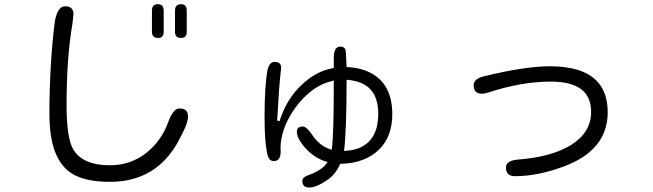

<svg xmlns="http://www.w3.org/2000/svg" viewBox="-20 -792 3040 894"><path d="M714.8 -772.5Q687.5 -772.5 687.5 -742.2V-644.5Q687.5 -625 699.2 -619.1Q705.1 -615.2 716.8 -615.2Q742.2 -615.2 742.2 -644.5V-742.2Q742.2 -765.6 726.6 -770.5Q721.7 -772.5 714.8 -772.5ZM849.6 -742.2Q849.6 -772.5 823.2 -772.5Q813.5 -772.5 809.1 -770Q804.7 -767.6 802.7 -765.6Q794.9 -758.8 794.9 -742.2V-644.5Q794.9 -628.9 801.8 -622.1Q808.6 -615.2 822.3 -615.2Q835.9 -615.2 842.8 -622.1Q849.6 -628.9 849.6 -644.5ZM259.8 -752.9Q241.2 -733.4 234.4 -685.5Q210.9 -495.1 210 -266.6Q210 -142.6 241.2 -73.2Q271.5 -3.9 331.5 25.4Q391.6 54.7 492.2 54.7Q705.1 54.7 808.6 -130.9Q855.5 -214.8 855.5 -249Q855.5 -274.4 838.9 -282.2Q830.1 -287.1 816.4 -287.1Q802.7 -287.1 792 -275.4Q776.4 -259.8 763.7 -224.6Q732.4 -136.7 660.2 -79.1Q586.9 -22.5 491.2 -22.5Q366.2 -22.5 321.3 -95.7Q290 -148.4 290 -303.7Q290 -523.4 317.4 -682.6L322.3 -726.6Q321.3 -750 306.6 -757.8Q297.9 -762.7 283.7 -762.7Q269.5 -762.7 259.8 -752.9Z M1389.6 -203.1Q1362.3 -203.1 1362.3 -177.7Q1362.3 -156.2 1381.8 -127.9Q1392.6 -111.3 1410.2 -93.8Q1449.2 -54.7 1497.1 -40L1505.9 -38.1Q1496.1 -24.4 1491.2 -19.5Q1463.9 6.8 1416 23.4Q1387.7 33.2 1387.7 49.8Q1387.7 65.4 1395.5 73.2Q1403.3 81.1 1419.9 81.1Q1455.1 81.1 1509.8 42Q1545.9 14.6 1562.5 -26.4L1564.5 -29.3H1568.4Q1680.7 -32.2 1746.1 -96.7Q1806.6 -157.2 1806.6 -259.8Q1806.6 -397.5 1710 -450.2Q1665 -475.6 1599.6 -479.5H1593.8Q1591.8 -549.8 1587.9 -562.5Q1581.1 -575.2 1564.5 -575.2Q1547.9 -575.2 1540 -558.6Q1534.2 -544.9 1534.2 -521.5V-475.6L1529.3 -474.6Q1448.2 -460 1377.9 -390.6Q1320.3 -333 1292 -256.8Q1286.1 -243.2 1282.2 -228.5L1270.5 -230.5Q1279.3 -389.6 1286.1 -447.3L1289.1 -475.6Q1289.1 -489.3 1282.2 -496.6Q1275.4 -503.9 1257.8 -503.9Q1247.1 -503.9 1238.8 -495.1Q1230.5 -486.3 1225.6 -465.8Q1211.9 -391.6 1211.9 -253.9Q1211.9 -249 1211.9 -244.1Q1211.9 -133.8 1223.6 -79.1Q1228.5 -57.6 1235.8 -49.8Q1243.2 -42 1255.9 -42Q1286.1 -42 1287.1 -85.9L1286.1 -101.6Q1286.1 -160.2 1316.4 -225.6Q1350.6 -295.9 1406.2 -348.1Q1461.9 -400.4 1527.3 -415L1534.2 -417V-409.2Q1534.2 -163.1 1525.4 -101.6L1524.4 -94.7Q1486.3 -105.5 1459 -132.8Q1444.3 -147.5 1433.1 -164.6Q1421.9 -181.6 1413.1 -189.5Q1400.4 -203.1 1389.6 -203.1ZM1741.2 -262.7Q1741.2 -138.7 1651.4 -102.5Q1624 -91.8 1588.9 -89.8L1582 -88.9Q1593.8 -186.5 1593.8 -414.1V-420.9L1600.6 -419.9Q1666 -414.1 1702.1 -378.9Q1741.2 -338.9 1741.2 -262.7Z M2809.6 -268.6Q2809.6 -364.3 2756.8 -417Q2690.4 -483.4 2540 -483.4Q2423.8 -483.4 2232.4 -436.5Q2185.5 -424.8 2185.5 -395.5Q2185.5 -365.2 2207 -358.4Q2213.9 -355.5 2221.7 -355.5Q2236.3 -355.5 2253.9 -361.3Q2408.2 -412.1 2545.9 -412.1Q2651.4 -412.1 2698.2 -366.2Q2732.4 -331.1 2732.4 -270.5Q2732.4 -175.8 2639.6 -117.2Q2547.9 -60.5 2389.6 -48.8Q2357.4 -45.9 2344.7 -33.2Q2335.9 -25.4 2335.9 -11.7Q2335.9 7.8 2346.2 18.1Q2356.4 28.3 2377.9 28.3Q2483.4 28.3 2604.5 -16.6Q2809.6 -92.8 2809.6 -268.6Z"/></svg>

Font: FakePearl
Style: Light
Weight: 350
Version: Version 1.2